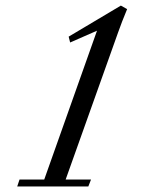

<svg xmlns="http://www.w3.org/2000/svg" viewBox="-20 -671 525 691"><path d="M42 0 50.3 -24.9H139.2L329.1 -560.5L232.4 -518.1L227.1 -539.1L415 -650.9L437.5 -638.2Q418 -591.3 404.8 -553.7L216.3 -24.9H307.6L297.9 0Z"/></svg>

Font: Elstob 14pt
Style: Italic
Weight: 400
Italic angle: -20°
Designer: Peter S. Baker
Version: Version 1.015